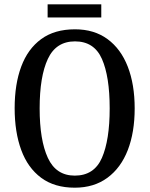

<svg xmlns="http://www.w3.org/2000/svg" viewBox="-20 -861 694 891"><path d="M327 10Q233 10 171 -36Q109 -82 78.5 -165Q48 -248 48 -359Q48 -470 78.5 -552Q109 -634 171 -679.5Q233 -725 328 -725Q417 -725 479 -679.5Q541 -634 573 -551.5Q605 -469 605 -358Q605 -247 573 -164.5Q541 -82 478.5 -36Q416 10 327 10ZM327 -46Q417 -46 453 -128.5Q489 -211 489 -358Q489 -506 453 -587.5Q417 -669 328 -669Q240 -669 202 -587.5Q164 -506 164 -358Q164 -211 202 -128.5Q240 -46 327 -46ZM201 -780V-841H450V-780Z"/></svg>

Font: Noto Serif Armenian Condensed Medium
Style: Regular
Weight: 500
Width: 3
Designer: Monotype Design Team
Foundry: Monotype Imaging Inc.
Version: Version 2.008; ttfautohint (v1.8.4.7-5d5b)